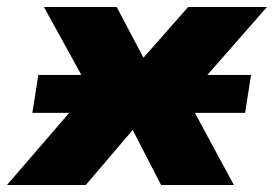

<svg xmlns="http://www.w3.org/2000/svg" viewBox="-58 -526 779 546"><path d="M-38 0 231 -312 236 -199 67 -506H274L354 -354H343L477 -506H701L431 -198L439 -311L607 0H400L316 -163H325L186 0ZM34 -205 51 -313H656L639 -205Z"/></svg>

Font: Nunito Sans 7pt SemiExpanded Black
Style: Italic
Weight: 900
Width: 6
Italic angle: -9°
Designer: Vernon Adams
Foundry: Vernon Adams
Version: Version 3.101;gftools[0.9.27]